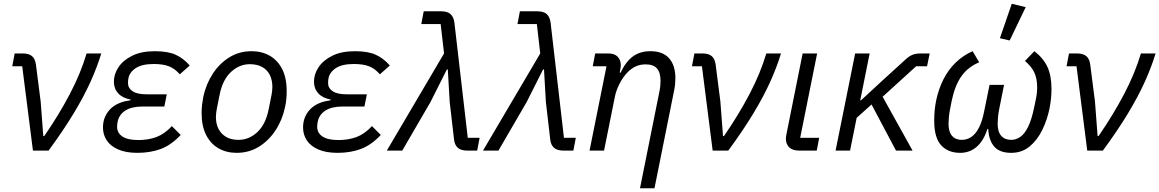

<svg xmlns="http://www.w3.org/2000/svg" viewBox="-20 -800 6159 1020"><path d="M238 0H155L98 -448H45L58 -516H101Q134 -516 150.5 -501.5Q167 -487 171 -456L196 -261L210 -77H215Q293 -190 351 -300.5Q409 -411 440 -516H518Q497 -446 461.5 -367Q426 -288 371 -197Q316 -106 238 0Z M893 -130 940 -83Q889 -29 834 -8.5Q779 12 710 12Q650 12 609 -5.5Q568 -23 547.5 -53.5Q527 -84 527 -123Q527 -179 564 -218.5Q601 -258 673 -267L674 -271Q631 -279 608 -304Q585 -329 585 -366Q585 -406 609.5 -443Q634 -480 682.5 -504Q731 -528 803 -528Q871 -528 912.5 -509.5Q954 -491 988 -452L935 -405Q911 -434 879.5 -447Q848 -460 797 -460Q734 -460 701 -438Q668 -416 662 -383Q661 -378 660.5 -372Q660 -366 660 -358Q660 -332 684 -315.5Q708 -299 758 -299H866L853 -234H735Q680 -234 646.5 -213Q613 -192 605 -154Q604 -147 603 -141Q602 -135 602 -127Q602 -94 630 -75Q658 -56 715 -56Q768 -56 811 -72Q854 -88 893 -130Z M1237 12Q1183 12 1141 -12Q1099 -36 1075 -83Q1051 -130 1051 -200Q1051 -222 1053.5 -243.5Q1056 -265 1060 -286Q1075 -354 1110.5 -408.5Q1146 -463 1198.5 -495.5Q1251 -528 1317 -528Q1371 -528 1413 -504Q1455 -480 1479 -433Q1503 -386 1503 -316Q1503 -294 1501 -272.5Q1499 -251 1494 -230Q1480 -163 1444 -108Q1408 -53 1355.5 -20.5Q1303 12 1237 12ZM1247 -57Q1303 -57 1347 -98Q1391 -139 1407 -218L1422 -293Q1424 -304 1425.5 -315.5Q1427 -327 1427 -338Q1427 -374 1413.5 -401.5Q1400 -429 1373 -444Q1346 -459 1307 -459Q1252 -459 1207.5 -418Q1163 -377 1147 -298L1132 -223Q1130 -212 1128.5 -200.5Q1127 -189 1127 -178Q1127 -142 1141 -115Q1155 -88 1181.5 -72.5Q1208 -57 1247 -57Z M1956 -130 2003 -83Q1952 -29 1897 -8.5Q1842 12 1773 12Q1713 12 1672 -5.5Q1631 -23 1610.5 -53.5Q1590 -84 1590 -123Q1590 -179 1627 -218.5Q1664 -258 1736 -267L1737 -271Q1694 -279 1671 -304Q1648 -329 1648 -366Q1648 -406 1672.5 -443Q1697 -480 1745.5 -504Q1794 -528 1866 -528Q1934 -528 1975.5 -509.5Q2017 -491 2051 -452L1998 -405Q1974 -434 1942.5 -447Q1911 -460 1860 -460Q1797 -460 1764 -438Q1731 -416 1725 -383Q1724 -378 1723.5 -372Q1723 -366 1723 -358Q1723 -332 1747 -315.5Q1771 -299 1821 -299H1929L1916 -234H1798Q1743 -234 1709.5 -213Q1676 -192 1668 -154Q1667 -147 1666 -141Q1665 -135 1665 -127Q1665 -94 1693 -75Q1721 -56 1778 -56Q1831 -56 1874 -72Q1917 -88 1956 -130Z M2339 -516 2321 -672H2218L2231 -740H2324Q2357 -740 2373.5 -725Q2390 -710 2394 -680L2465 -68H2528L2515 0H2462Q2429 0 2412 -15Q2395 -30 2392 -60L2369 -258L2359 -431H2354L2267 -258L2117 0H2035Z M2850 -516 2832 -672H2729L2742 -740H2835Q2868 -740 2884.5 -725Q2901 -710 2905 -680L2976 -68H3039L3026 0H2973Q2940 0 2923 -15Q2906 -30 2903 -60L2880 -258L2870 -431H2865L2778 -258L2628 0H2546Z M3189 0H3112L3202 -448H3129L3142 -516H3212Q3245 -516 3261.5 -498.5Q3278 -481 3278 -453Q3278 -448 3277 -441.5Q3276 -435 3274 -424L3272 -414H3277Q3304 -472 3342 -500Q3380 -528 3435 -528Q3502 -528 3535 -490Q3568 -452 3568 -385Q3568 -371 3566.5 -354Q3565 -337 3561 -318L3457 200H3380L3484 -318Q3487 -333 3488 -347.5Q3489 -362 3489 -371Q3489 -415 3470 -436.5Q3451 -458 3410 -458Q3382 -458 3359 -448Q3336 -438 3315 -417Q3290 -392 3271.5 -355.5Q3253 -319 3247 -288Z M3849 0H3766L3709 -448H3656L3669 -516H3712Q3745 -516 3761.5 -501.5Q3778 -487 3782 -456L3807 -261L3821 -77H3826Q3904 -190 3962 -300.5Q4020 -411 4051 -516H4129Q4108 -446 4072.5 -367Q4037 -288 3982 -197Q3927 -106 3849 0Z M4332 -68 4319 0H4225Q4190 0 4172.5 -17.5Q4155 -35 4155 -63Q4155 -68 4156 -74Q4157 -80 4158 -87L4244 -516H4321L4231 -68Z M4740 0 4610 -245 4531 -174 4496 0H4419L4523 -516H4600L4550 -267H4554L4659 -364L4795 -488Q4812 -503 4829 -509.5Q4846 -516 4870 -516H4919L4905 -448H4847L4669 -286L4828 0Z M5314 -349 5288 -219Q5284 -200 5282 -178Q5280 -156 5280 -143Q5280 -100 5299 -78.5Q5318 -57 5352 -57Q5377 -57 5400 -72.5Q5423 -88 5442 -126.5Q5461 -165 5475 -234L5484 -278Q5487 -292 5488.5 -307Q5490 -322 5490 -334Q5490 -384 5474 -416.5Q5458 -449 5425 -476L5475 -528Q5522 -492 5544 -445.5Q5566 -399 5566 -328Q5566 -303 5563.5 -277.5Q5561 -252 5556 -226Q5544 -165 5517.5 -110.5Q5491 -56 5450 -22Q5409 12 5352 12Q5291 12 5262 -21Q5233 -54 5230 -115H5226Q5205 -51 5168 -19.5Q5131 12 5081 12Q5017 12 4980 -28Q4943 -68 4943 -159Q4943 -187 4945.5 -213.5Q4948 -240 4953 -265Q4966 -327 4992 -378.5Q5018 -430 5057.5 -468Q5097 -506 5147 -528L5182 -469Q5122 -444 5087.5 -395Q5053 -346 5036 -265L5027 -219Q5023 -200 5021 -178Q5019 -156 5019 -143Q5019 -100 5037.5 -78.5Q5056 -57 5089 -57Q5118 -57 5141 -73Q5164 -89 5181 -122.5Q5198 -156 5208 -207L5237 -349ZM5429 -762 5344 -585 5292 -597 5355 -780Z M5839 0H5756L5699 -448H5646L5659 -516H5702Q5735 -516 5751.5 -501.5Q5768 -487 5772 -456L5797 -261L5811 -77H5816Q5894 -190 5952 -300.5Q6010 -411 6041 -516H6119Q6098 -446 6062.5 -367Q6027 -288 5972 -197Q5917 -106 5839 0Z"/></svg>

Font: IBM Plex Sans
Style: Italic
Weight: 400
Italic angle: -11.31°
Designer: Mike Abbink, Paul van der Laan, Pieter van Rosmalen
Foundry: Bold Monday
Version: Version 3.201